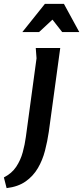

<svg xmlns="http://www.w3.org/2000/svg" viewBox="-101 -744 428 988"><path d="M209 -497 150 -65Q143 -17 130.5 31.5Q118 80 94 121Q70 162 31 189.5Q-8 217 -67 224L-81 169Q-40 148 -17.5 114Q5 80 16 39.5Q27 -1 32 -39L87 -444L83 -497ZM169 -643 100 -579H14L130 -724H228L307 -579H219Z"/></svg>

Font: Rosario
Style: Bold Italic
Weight: 700
Italic angle: -8.05°
Designer: Hector Gatti
Foundry: Omnibus Type
Version: Version 1.101; ttfautohint (v1.8.1.43-b0c9)